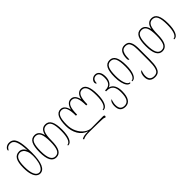

<svg xmlns="http://www.w3.org/2000/svg" viewBox="158 -1954 3382 3382"><g transform="rotate(-45 1849.0 -262.5)"><path d="M48 -272Q48 -404 84.5 -467.5Q121 -531 201 -531Q242 -531 275 -504.5Q308 -478 319 -438Q314 -591 284 -665.5Q254 -740 183 -740Q154 -740 130 -727Q106 -714 83 -673Q73 -678 73 -689Q73 -695 79 -708Q85 -721 101 -736Q135 -765 183 -765Q244 -765 279.5 -726.5Q315 -688 331 -600Q347 -512 347 -359Q347 -173 306.5 -81.5Q266 10 190 10Q153 10 121 -16.5Q89 -43 68.5 -106.5Q48 -170 48 -272ZM321 -301Q321 -371 302.5 -417.5Q284 -464 256 -485Q228 -506 201 -506Q134 -506 105 -452Q76 -398 76 -273Q76 -146 106.5 -80.5Q137 -15 190 -15Q229 -15 258.5 -52Q288 -89 304.5 -154Q321 -219 321 -301Z M445 -267Q445 -406 480.5 -474Q516 -542 594 -542Q697 -542 728 -409Q756 -542 863 -542Q939 -542 974.5 -473Q1010 -404 1010 -267Q1010 -138 978.5 -65.5Q947 7 891 7Q887 7 884.5 1.5Q882 -4 882 -9Q933 -13 957.5 -81.5Q982 -150 982 -267Q982 -396 955 -456.5Q928 -517 861 -517Q796 -517 768.5 -456.5Q741 -396 741 -267Q741 -123 704 -56.5Q667 10 593 10Q445 10 445 -267ZM713 -267Q713 -396 686 -456.5Q659 -517 592 -517Q527 -517 500 -456.5Q473 -396 473 -267Q473 -141 502.5 -78Q532 -15 594 -15Q659 -15 686 -76.5Q713 -138 713 -267Z M1595 106Q1573 106 1519 104Q1366 101 1319 101Q1256 101 1221.5 108Q1187 115 1162 129L1149 110Q1177 92 1213 85.5Q1249 79 1311 79Q1208 44 1153.5 -49.5Q1099 -143 1099 -267Q1099 -542 1242 -542Q1289 -542 1321 -507Q1353 -472 1368 -405Q1383 -471 1416.5 -506.5Q1450 -542 1498 -542Q1593 -542 1624 -407Q1639 -474 1672.5 -508Q1706 -542 1754 -542Q1892 -542 1892 -267Q1892 -139 1859 -66Q1826 7 1769 7Q1764 7 1762 1.5Q1760 -4 1760 -9Q1812 -13 1838 -82Q1864 -151 1864 -267Q1864 -395 1838 -456Q1812 -517 1751 -517Q1692 -517 1665 -455.5Q1638 -394 1638 -267H1610Q1610 -395 1583.5 -456Q1557 -517 1495 -517Q1436 -517 1409 -455.5Q1382 -394 1382 -267H1354Q1354 -395 1327.5 -456Q1301 -517 1240 -517Q1180 -517 1153.5 -456Q1127 -395 1127 -267Q1127 -170 1166.5 -90.5Q1206 -11 1268 34Q1330 79 1394 79L1552 78Q1594 77 1676 77Q1697 77 1706.5 82Q1716 87 1716 102Q1716 108 1709 114.5Q1702 121 1692 123Q1690 115 1671.5 111Q1653 107 1595 106Z M1952 87Q1952 55 1963.5 19.5Q1975 -16 2005 -30Q1994 -4 1986.5 29.5Q1979 63 1979 86Q1979 157 2006.5 186Q2034 215 2085 215Q2149 215 2179 163.5Q2209 112 2209 1Q2209 -98 2172.5 -146.5Q2136 -195 2048 -195H2032V-220H2049Q2115 -220 2150 -260.5Q2185 -301 2185 -383Q2185 -518 2103 -518Q2064 -518 2041 -492.5Q2018 -467 2018 -412Q2008 -412 2001 -421.5Q1994 -431 1994 -451Q1994 -470 2008 -492Q2022 -514 2046.5 -528.5Q2071 -543 2103 -543Q2153 -543 2183 -502.5Q2213 -462 2213 -387Q2213 -315 2184.5 -269Q2156 -223 2115 -211V-209Q2176 -194 2206.5 -138.5Q2237 -83 2237 1Q2237 121 2198 180.5Q2159 240 2086 240Q2022 240 1987 204.5Q1952 169 1952 87Z M2315 -267Q2315 -406 2350.5 -474Q2386 -542 2464 -542Q2541 -542 2576 -473.5Q2611 -405 2611 -267Q2611 -138 2578.5 -65.5Q2546 7 2490 7Q2486 7 2484 1.5Q2482 -4 2482 -9Q2533 -13 2558 -82Q2583 -151 2583 -267Q2583 -396 2556 -456.5Q2529 -517 2462 -517Q2397 -517 2370 -456.5Q2343 -396 2343 -267Q2343 -156 2369.5 -85Q2396 -14 2444 -9Q2444 -5 2440.5 1Q2437 7 2433 7Q2399 7 2372 -27Q2345 -61 2330 -123.5Q2315 -186 2315 -267Z M2685 97Q2685 65 2696.5 29.5Q2708 -6 2738 -20Q2728 7 2720.5 40.5Q2713 74 2713 96Q2713 159 2741.5 187Q2770 215 2822 215Q2866 215 2892.5 195Q2919 175 2933 118.5Q2947 62 2947 -44V-321Q2947 -402 2932.5 -445.5Q2918 -489 2894 -503.5Q2870 -518 2835 -518Q2797 -518 2772.5 -500Q2748 -482 2734 -435Q2720 -388 2720 -302Q2710 -302 2702.5 -311.5Q2695 -321 2695 -340Q2695 -441 2731 -492Q2767 -543 2835 -543Q2876 -543 2906 -526.5Q2936 -510 2955.5 -460Q2975 -410 2975 -315V-43Q2975 70 2956.5 132Q2938 194 2905.5 217Q2873 240 2823 240Q2758 240 2721.5 205.5Q2685 171 2685 97Z M3089 -267Q3089 -406 3124.5 -474Q3160 -542 3238 -542Q3341 -542 3372 -409Q3400 -542 3507 -542Q3583 -542 3618.5 -473Q3654 -404 3654 -267Q3654 -138 3622.5 -65.5Q3591 7 3535 7Q3531 7 3528.5 1.5Q3526 -4 3526 -9Q3577 -13 3601.5 -81.5Q3626 -150 3626 -267Q3626 -396 3599 -456.5Q3572 -517 3505 -517Q3440 -517 3412.5 -456.5Q3385 -396 3385 -267Q3385 -123 3348 -56.5Q3311 10 3237 10Q3089 10 3089 -267ZM3357 -267Q3357 -396 3330 -456.5Q3303 -517 3236 -517Q3171 -517 3144 -456.5Q3117 -396 3117 -267Q3117 -141 3146.5 -78Q3176 -15 3238 -15Q3303 -15 3330 -76.5Q3357 -138 3357 -267Z"/></g></svg>

Font: Noto Serif Georgian Thin Cond
Style: Regular
Weight: 250
Width: 3
Designer: Monotype Design team
Foundry: Monotype Imaging Inc.
Version: Version 1.000